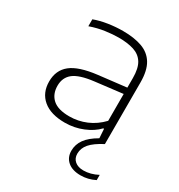

<svg xmlns="http://www.w3.org/2000/svg" viewBox="-177 -665 915 984"><g transform="rotate(30 280.0 -173.0)"><path d="M239.5 8Q156 8 110.5 -30.2Q65 -68.5 65 -135.5Q65 -202 111.5 -239.2Q158 -276.5 264.5 -289L428 -308V-364.5Q428 -422 408.8 -453Q389.5 -484 352.5 -496Q315.5 -508 262.5 -508Q227.5 -508 184.5 -502Q141.5 -496 97.5 -480.5V-521.5Q133.5 -535 178 -541.8Q222.5 -548.5 264 -548.5Q330.5 -548.5 377.2 -531.8Q424 -515 448.5 -474.8Q473 -434.5 473 -364.5V0Q420.5 27.5 397.8 54Q375 80.5 375 113Q375 140.5 393.8 156.5Q412.5 172.5 444.5 172.5Q486.5 172.5 529 150V181Q488.5 201.5 444.5 201.5Q396 201.5 368.5 178.2Q341 155 341 115Q341 78 363.2 47Q385.5 16 433.5 -11.5L430 -65.5H425.5Q395 -33 345 -12.5Q295 8 239.5 8ZM113 -138Q113 -88.5 144.5 -60Q176 -31.5 243.5 -31.5Q295 -31.5 342.5 -51.5Q390 -71.5 428 -111.5V-270.5L265 -251Q182 -241 147.5 -213.8Q113 -186.5 113 -138Z"/></g></svg>

Font: Encode Sans Expanded ExtraLight
Style: Regular
Weight: 200
Width: 7
Designer: Multiple Designers
Foundry: Impallari Type
Version: Version 3.000; ttfautohint (v1.8.3) -l 8 -r 50 -G 200 -x 14 